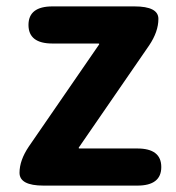

<svg xmlns="http://www.w3.org/2000/svg" viewBox="-20 -580 551 600"><path d="M116 0Q41 0 41 -40Q41 -79 70 -122L289 -440Q292 -444 287 -444H144Q69 -444 69 -502Q69 -560 144 -560H400Q475 -560 475 -521Q475 -481 446 -438L227 -120Q224 -116 229 -116H409Q484 -116 484 -58Q484 0 409 0Z"/></svg>

Font: Resource Han Rounded KR
Style: Bold
Weight: 700
Designer: Cyano Hao (round all glyphs); Ryoko NISHIZUKA 西塚涼子 (kana, bopomofo & ideographs); Paul D. Hunt (Latin, Greek & Cyrillic)
Foundry: Cyano Hao
Version: 0.990